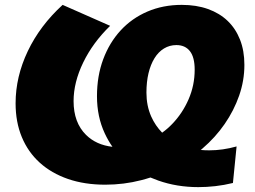

<svg xmlns="http://www.w3.org/2000/svg" viewBox="-20 -740 1048 788"><path d="M412 18Q327 18 259 -5.5Q191 -29 143 -72.5Q95 -116 69.5 -177.5Q44 -239 44 -316Q44 -425 94 -530Q144 -635 237 -720L432 -634Q361 -565 321.5 -483.5Q282 -402 282 -325Q282 -237 333 -186.5Q375 -145 441.5 -137.5Q423.5 -163.5 410 -192.5Q378 -261 378 -345Q378 -428 403.5 -496.5Q429 -565 475 -615Q521 -665 585 -692.5Q649 -720 726 -720Q786 -720 833.5 -703Q881 -686 914 -654.5Q947 -623 965 -577.5Q983 -532 983 -474Q983 -409 961.5 -347.5Q940 -286 902 -231Q864 -176 811 -130.5Q807.5 -127.5 804 -124.5Q821 -123 839 -123Q894 -123 951 -139L936 11Q899 20 863.5 24Q828 28 794 28Q706 28 629.5 1Q613 -5 597.5 -11.5Q579 -5.5 559.5 -0.5Q488 18 412 18ZM645.5 -195.5Q668 -211.5 687 -231.5Q729 -275 754 -332.5Q779 -390 779 -454Q779 -505 759.5 -530Q740 -555 704 -555Q676 -555 653 -541Q630 -527 614 -501Q598 -475 589.5 -439.5Q581 -404 581 -360Q581 -306 600.5 -262Q617.5 -224 645.5 -195.5Z"/></svg>

Font: Argentum Sans Black
Style: Italic
Weight: 900
Italic angle: -11°
Designer: Julieta Ulanovsky (font), Cristiano Sobral (main changes and remaster)
Foundry: Julieta Ulanovsky (font), Cristiano Sobral (main changes and remaster)
Version: Version 2.007;June 15, 2022;FontCreator 14.0.0.2814 64-bit; 